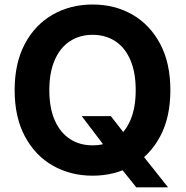

<svg xmlns="http://www.w3.org/2000/svg" viewBox="-20 -757 813 838"><path d="M336.9 -250H463.9L531.2 -163.6L591.3 -93.3L713.4 60.5H574.7L491.7 -43L450.2 -100.6ZM384.3 9.8Q287.6 9.8 210.4 -34.2Q133.3 -78.1 88.6 -161.9Q43.9 -245.6 43.9 -363.3Q43.9 -481.9 88.6 -565.7Q133.3 -649.4 210.4 -693.4Q287.6 -737.3 384.3 -737.3Q481 -737.3 557.6 -693.4Q634.3 -649.4 679 -565.7Q723.6 -481.9 723.6 -363.3Q723.6 -245.1 679 -161.6Q634.3 -78.1 557.6 -34.2Q481 9.8 384.3 9.8ZM384.3 -122.6Q440.4 -122.6 482.9 -150.1Q525.4 -177.7 548.8 -231.7Q572.3 -285.6 572.3 -363.3Q572.3 -441.4 548.8 -495.6Q525.4 -549.8 482.9 -577.4Q440.4 -605 384.3 -605Q327.6 -605 285.2 -577.1Q242.7 -549.3 219 -495.4Q195.3 -441.4 195.3 -363.3Q195.3 -285.6 219 -231.9Q242.7 -178.2 285.2 -150.4Q327.6 -122.6 384.3 -122.6Z"/></svg>

Font: Inter 16pt
Style: Bold
Weight: 700
Version: Version 4.001;git-66647c0bb